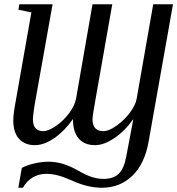

<svg xmlns="http://www.w3.org/2000/svg" viewBox="-20 -675 841 911"><path d="M800.8 -654.8 685.5 -4.9Q667 101.6 608.2 158.7Q549.3 215.8 463.4 215.8Q396 215.8 323.7 182.6Q285.2 165.5 256.6 157.7Q228 149.9 198.7 149.9Q165 149.9 135.7 166.7Q106.4 183.6 88.9 215.8H66.9L83.5 121.6Q110.8 107.4 145.3 99.9Q179.7 92.3 209 92.3Q244.1 92.3 277.3 102.1Q310.5 111.8 347.7 132.8Q385.7 154.8 414.1 164.3Q442.4 173.8 471.7 173.8Q518.1 173.8 543.2 149.4Q568.4 125 578.6 69.8L612.8 -110.4Q573.2 -54.2 523.4 -20.3Q473.6 13.7 430.7 13.7Q380.9 13.7 353.5 -17.6Q326.2 -48.8 326.2 -110.4Q287.6 -54.7 238.8 -20.5Q189.9 13.7 145.5 13.7Q97.7 13.7 70.3 -16.4Q43 -46.4 43 -104Q43 -135.7 56.2 -204.1L128.9 -616.2L67.4 -628.9L71.8 -654.8H229.5L148.9 -203.1Q144 -178.7 140.1 -148.7Q136.2 -118.7 136.2 -109.4Q136.2 -52.7 185.1 -52.7Q210.4 -52.7 247.1 -78.6Q283.7 -104.5 309.6 -140.1Q335.4 -175.8 340.8 -206.5L418.9 -654.8H512.7L433.1 -203.1Q431.2 -191.4 428.7 -177.5Q426.3 -163.6 424.1 -150.6Q421.9 -137.7 420.4 -126.7Q418.9 -115.7 418.9 -109.4Q418.9 -52.7 470.7 -52.7Q497.1 -52.7 534.2 -79.6Q571.3 -106.4 597.4 -141.8Q623.5 -177.2 628.4 -206.5L707 -654.8Z"/></svg>

Font: Liberation Serif
Style: Italic
Weight: 400
Italic angle: -16.333°
Designer: Steve Matteson
Foundry: Ascender Corporation
Version: Version 2.1.5